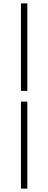

<svg xmlns="http://www.w3.org/2000/svg" viewBox="-20 -849 288 1145"><path d="M105 -307V-829H143V-307ZM105 276V-243H143V276Z"/></svg>

Font: Noto Sans JP ExtraLight
Style: Regular
Weight: 250
Designer: Ryoko NISHIZUKA  (kana, bopomofo & ideographs); Paul D. Hunt (Latin, Greek & Cyrillic); Sandoll Communications , Soo-you
Foundry: Adobe
Version: Version 2.004-H2;hotconv 1.0.118;makeotfexe 2.5.65603